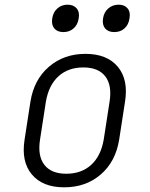

<svg xmlns="http://www.w3.org/2000/svg" viewBox="-20 -790 640 820"><path d="M254 10Q162 10 116 -45Q70 -100 85 -194L110 -356Q125 -450 189 -505Q253 -560 345 -560Q437 -560 483 -505Q529 -450 514 -356L489 -194Q474 -100 410.5 -45Q347 10 254 10ZM263 -48Q328 -48 369.5 -86Q411 -124 423 -194L448 -356Q459 -426 429.5 -464Q400 -502 336 -502Q271 -502 229.5 -464Q188 -426 176 -356L151 -194Q140 -124 169.5 -86Q199 -48 263 -48ZM468 -653Q442 -653 429 -668.5Q416 -684 420 -711Q424 -738 442.5 -754Q461 -770 487 -770Q512 -770 525 -754Q538 -738 533 -711Q529 -684 511.5 -668.5Q494 -653 468 -653ZM251 -653Q225 -653 212 -668.5Q199 -684 203 -711Q207 -738 225 -754Q243 -770 269 -770Q294 -770 307.5 -754Q321 -738 316 -711Q312 -684 294 -668.5Q276 -653 251 -653Z"/></svg>

Font: NKDuy Mono ExtraLight
Style: Italic
Weight: 200
Italic angle: -9°
Monospace: yes
Designer: NKDuy
Foundry: NKDuy
Version: Version 2.251; ttfautohint (v1.8.4.7-5d5b)